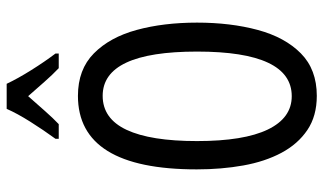

<svg xmlns="http://www.w3.org/2000/svg" viewBox="-222 -762 993 590"><g transform="rotate(-90 275.0 -466.5)"><path d="M501 -358Q501 -255 478.5 -171.5Q456 -88 406.5 -39Q357 10 276 10Q214 10 171 -19Q128 -48 101 -98.5Q74 -149 62 -216Q50 -283 50 -359Q50 -724 276 -724Q357 -724 406.5 -675Q456 -626 478.5 -543.5Q501 -461 501 -358ZM137 -358Q137 -214 172.5 -140.5Q208 -67 275 -67Q412 -67 412 -358Q412 -648 276 -648Q206 -648 171.5 -574.5Q137 -501 137 -358ZM313 -943Q329 -909 355 -867.5Q381 -826 406 -793V-783H361Q340 -803 319 -827Q298 -851 275 -877Q252 -851 229.5 -825.5Q207 -800 189 -783H144V-793Q171 -830 196.5 -870.5Q222 -911 236 -943Z"/></g></svg>

Font: Noto Sans Hebrew ExtraCondensed
Style: Regular
Weight: 400
Width: 2
Designer: Monotype Design Team
Foundry: Monotype Imaging Inc.
Version: Version 2.004; ttfautohint (v1.8.4.7-5d5b)